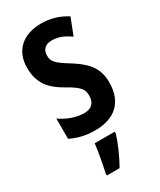

<svg xmlns="http://www.w3.org/2000/svg" viewBox="-197 -618 751 903"><g transform="rotate(-30 178.5 -166.0)"><path d="M331 -154C331 -240 281 -281 218 -321C152 -361 140 -377 140 -408C140 -440 159 -459 194 -459C235 -459 261 -444 293 -423L328 -513C283 -541 239 -553 190 -553C91 -553 30 -497 30 -405C30 -322 67 -277 139 -236C210 -197 218 -177 218 -146C218 -108 197 -86 158 -86C111 -86 63 -106 30 -130V-20C68 -1 110 10 161 10C266 10 331 -44 331 -154ZM237 71V61H128C124 103 110 173 102 209V221H171C196 177 222 120 237 71Z"/></g></svg>

Font: Noto Sans Gujarati ExtraCondensed SemiBold
Style: Regular
Weight: 600
Width: 2
Designer: Jelle Bosma - Monotype Design Team, Universal Thirst
Foundry: Monotype Imaging Inc.
Version: Version 2.106